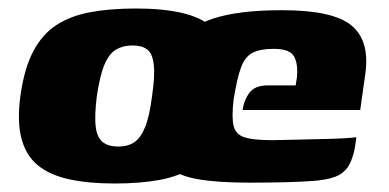

<svg xmlns="http://www.w3.org/2000/svg" viewBox="-20 -425 916 452"><path d="M250 7Q188 7 142.5 -3Q97 -13 69 -36Q41 -59 30.5 -99Q20 -139 28 -199Q37 -264 58.5 -304.5Q80 -345 113.5 -366.5Q147 -388 193.5 -396.5Q240 -405 300 -405Q362 -405 406.5 -395Q451 -385 479 -362Q507 -339 517 -299.5Q527 -260 519 -199Q509 -134 488.5 -93.5Q468 -53 435 -31.5Q402 -10 356 -1.5Q310 7 250 7ZM258 -80Q281 -80 296 -90Q311 -100 321.5 -125.5Q332 -151 338 -199Q345 -247 342 -273Q339 -299 326.5 -308.5Q314 -318 292 -318Q270 -318 253.5 -308.5Q237 -299 226 -273Q215 -247 208 -199Q202 -151 205.5 -125.5Q209 -100 222.5 -90Q236 -80 258 -80ZM567 5Q493 5 446.5 -3Q400 -11 376 -32Q352 -53 346.5 -90.5Q341 -128 349 -187Q361 -268 391 -314.5Q421 -361 481 -381Q541 -401 644 -401Q764 -401 807.5 -365Q851 -329 840 -251L828 -166H551Q555 -191 568 -207.5Q581 -224 610 -224H676L679 -243Q682 -275 672 -292.5Q662 -310 624 -310Q593 -310 575 -301Q557 -292 547.5 -266.5Q538 -241 530 -191Q525 -149 530 -128.5Q535 -108 556.5 -101.5Q578 -95 621 -95Q637 -95 668 -96Q699 -97 732 -97.5Q765 -98 789.5 -99.5Q814 -101 819 -102L816 -81Q814 -66 807 -47.5Q800 -29 787 -19Q769 -3 716.5 1Q664 5 567 5Z"/></svg>

Font: Genos ExtraBold
Style: Italic
Weight: 800
Italic angle: -8°
Version: Version 1.010